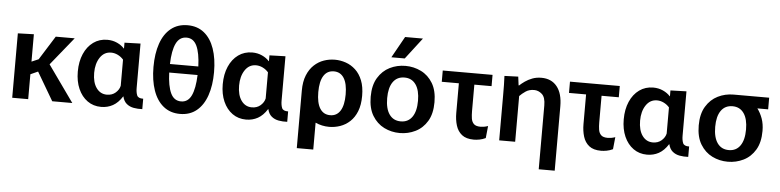

<svg xmlns="http://www.w3.org/2000/svg" viewBox="-52 -1051 6276 1544"><g transform="rotate(5 3086.0 -279.0)"><path d="M59 -520 188 -524V-303L244 -327L365 -520H518L335 -294L544 0H382L248 -228L188 -201V0H59Z M777 11Q714 11 666.5 -23Q619 -57 592.5 -117Q566 -177 566 -256Q566 -337 593 -399Q620 -461 668.5 -496Q717 -531 781 -531Q824 -531 860 -514.5Q896 -498 918 -473H920V-520L1049 -524V-166Q1049 -131 1058.5 -107Q1068 -83 1109 -84V0Q1073 2 1039.5 -4Q1006 -10 982 -30Q958 -50 949 -88H947Q914 -36 871.5 -12.5Q829 11 777 11ZM815 -91Q857 -91 885 -115.5Q913 -140 920 -172V-383Q901 -405 874.5 -418Q848 -431 820 -431Q764 -431 731 -381.5Q698 -332 698 -257Q698 -180 730 -135.5Q762 -91 815 -91Z M1414 12Q1335 12 1280 -32.5Q1225 -77 1197 -158Q1169 -239 1169 -346Q1169 -455 1197 -535.5Q1225 -616 1280 -660Q1335 -704 1414 -704Q1493 -704 1547.5 -660Q1602 -616 1630 -535.5Q1658 -455 1658 -346Q1658 -239 1630 -158Q1602 -77 1547.5 -32.5Q1493 12 1414 12ZM1414 -604Q1357 -604 1329.5 -547Q1302 -490 1299 -381H1528Q1524 -490 1497 -547Q1470 -604 1414 -604ZM1414 -89Q1470 -89 1497 -146Q1524 -203 1528 -312H1299Q1303 -203 1330 -146Q1357 -89 1414 -89Z M1947 11Q1884 11 1836.5 -23Q1789 -57 1762.5 -117Q1736 -177 1736 -256Q1736 -337 1763 -399Q1790 -461 1838.5 -496Q1887 -531 1951 -531Q1994 -531 2030 -514.5Q2066 -498 2088 -473H2090V-520L2219 -524V-166Q2219 -131 2228.5 -107Q2238 -83 2279 -84V0Q2243 2 2209.5 -4Q2176 -10 2152 -30Q2128 -50 2119 -88H2117Q2084 -36 2041.5 -12.5Q1999 11 1947 11ZM1985 -91Q2027 -91 2055 -115.5Q2083 -140 2090 -172V-383Q2071 -405 2044.5 -418Q2018 -431 1990 -431Q1934 -431 1901 -381.5Q1868 -332 1868 -257Q1868 -180 1900 -135.5Q1932 -91 1985 -91Z M2374 204V-260Q2374 -333 2395 -384.5Q2416 -436 2451 -468.5Q2486 -501 2529 -516Q2572 -531 2618 -531Q2663 -531 2706.5 -516Q2750 -501 2785 -468.5Q2820 -436 2840.5 -384.5Q2861 -333 2861 -260Q2861 -187 2840.5 -135.5Q2820 -84 2785 -51.5Q2750 -19 2706.5 -4Q2663 11 2618 11Q2589 11 2561 5Q2533 -1 2507 -13V204ZM2618 -83Q2671 -83 2699.5 -128Q2728 -173 2728 -260Q2728 -347 2699.5 -392Q2671 -437 2618 -437Q2564 -437 2535.5 -392Q2507 -347 2507 -260Q2507 -173 2535.5 -128Q2564 -83 2618 -83Z M3188 11Q3120 11 3061.5 -18Q3003 -47 2966.5 -107Q2930 -167 2930 -260Q2930 -353 2966.5 -413Q3003 -473 3061.5 -502Q3120 -531 3188 -531Q3255 -531 3314 -502Q3373 -473 3409 -413Q3445 -353 3445 -260Q3445 -167 3409 -107Q3373 -47 3314 -18Q3255 11 3188 11ZM3188 -83Q3247 -83 3279.5 -129Q3312 -175 3312 -260Q3312 -345 3279.5 -391Q3247 -437 3188 -437Q3128 -437 3095.5 -391Q3063 -345 3063 -260Q3063 -175 3095.5 -129Q3128 -83 3188 -83ZM3068 -590 3164 -762H3308L3176 -590Z M3786 12Q3724 12 3689.5 -15.5Q3655 -43 3641 -89Q3627 -135 3627 -189V-429H3489V-520H3891V-429H3752V-215Q3752 -183 3756 -156Q3760 -129 3776.5 -112.5Q3793 -96 3831 -96Q3843 -96 3858.5 -98.5Q3874 -101 3891 -107L3881 -9Q3856 3 3831 7.5Q3806 12 3786 12Z M3990 -362Q3990 -407 3989.5 -446Q3989 -485 3987 -520L4098 -524L4107 -454H4111Q4128 -470 4153.5 -488Q4179 -506 4212 -518.5Q4245 -531 4285 -531Q4366 -531 4411 -475Q4456 -419 4456 -315V204H4327V-311Q4327 -377 4298.5 -402.5Q4270 -428 4235 -428Q4195 -428 4166.5 -408.5Q4138 -389 4119 -369V0H3990Z M4813 12Q4751 12 4716.5 -15.5Q4682 -43 4668 -89Q4654 -135 4654 -189V-429H4516V-520H4918V-429H4779V-215Q4779 -183 4783 -156Q4787 -129 4803.5 -112.5Q4820 -96 4858 -96Q4870 -96 4885.5 -98.5Q4901 -101 4918 -107L4908 -9Q4883 3 4858 7.5Q4833 12 4813 12Z M5184 11Q5121 11 5073.5 -23Q5026 -57 4999.5 -117Q4973 -177 4973 -256Q4973 -337 5000 -399Q5027 -461 5075.5 -496Q5124 -531 5188 -531Q5231 -531 5267 -514.5Q5303 -498 5325 -473H5327V-520L5456 -524V-166Q5456 -131 5465.5 -107Q5475 -83 5516 -84V0Q5480 2 5446.5 -4Q5413 -10 5389 -30Q5365 -50 5356 -88H5354Q5321 -36 5278.5 -12.5Q5236 11 5184 11ZM5222 -91Q5264 -91 5292 -115.5Q5320 -140 5327 -172V-383Q5308 -405 5281.5 -418Q5255 -431 5227 -431Q5171 -431 5138 -381.5Q5105 -332 5105 -257Q5105 -180 5137 -135.5Q5169 -91 5222 -91Z M5836 11Q5768 11 5709.5 -18Q5651 -47 5614.5 -107Q5578 -167 5578 -260Q5578 -353 5614.5 -413Q5651 -473 5709.5 -502Q5768 -531 5836 -531Q5836 -531 5836 -531H6123V-437H6036Q6061 -404 6077 -360Q6093 -316 6093 -260Q6093 -167 6057 -107Q6021 -47 5962 -18Q5903 11 5836 11ZM5836 -83Q5895 -83 5927.5 -129Q5960 -175 5960 -260Q5960 -345 5927.5 -391Q5895 -437 5836 -437Q5776 -437 5743.5 -391Q5711 -345 5711 -260Q5711 -175 5743.5 -129Q5776 -83 5836 -83Z"/></g></svg>

Font: Murecho Medium
Style: Regular
Weight: 500
Designer: Neil Summerour
Foundry: Positype
Version: Version 1.010; ttfautohint (v1.8.3)